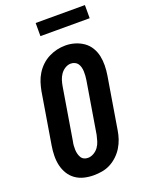

<svg xmlns="http://www.w3.org/2000/svg" viewBox="-170 -1008 840 1099"><g transform="rotate(-20 250.0 -458.5)"><path d="M205 8Q175 8 146.5 1Q118 -6 95 -22.5Q72 -39 57.5 -63Q43 -87 36.5 -115Q30 -143 30.5 -173.5Q31 -204 36 -234L88 -548Q93 -574 101 -599Q109 -624 123.5 -647.5Q138 -671 158 -690Q178 -709 202.5 -721.5Q227 -734 252.5 -740Q278 -746 305 -746Q335 -746 363 -737.5Q391 -729 414 -713Q437 -697 452 -672.5Q467 -648 473 -620Q479 -592 478.5 -561.5Q478 -531 473 -501L421 -187Q417 -161 408.5 -136Q400 -111 386 -88Q372 -65 351.5 -45.5Q331 -26 307 -13.5Q283 -1 257 3.5Q231 8 205 8ZM208 -97Q226 -97 243.5 -107Q261 -117 272.5 -133Q284 -149 289.5 -167.5Q295 -186 299 -204L351 -518Q353 -531 354 -544Q355 -557 354.5 -570Q354 -583 351 -595Q348 -607 341.5 -617Q335 -627 323.5 -632.5Q312 -638 299 -638Q281 -638 264 -627.5Q247 -617 236 -601Q225 -585 219.5 -567Q214 -549 211 -531L159 -217Q156 -204 155 -191Q154 -178 154.5 -165.5Q155 -153 158 -141Q161 -129 167 -118.5Q173 -108 184 -102.5Q195 -97 208 -97ZM190 -845V-925H490V-845Z"/></g></svg>

Font: Iosevka Slab Extrabold Oblique
Style: Regular
Weight: 800
Italic angle: -9°
Monospace: yes
Designer: Belleve Invis
Foundry: Belleve Invis
Version: Version 11.1.1; ttfautohint (v1.8.3)